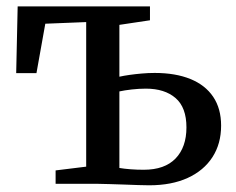

<svg xmlns="http://www.w3.org/2000/svg" viewBox="-20 -562 722 587"><path d="M436 4.5Q423.5 4.5 402.5 3.8Q381.5 3 358.2 2.2Q335 1.5 314 0.8Q293 0 280 0H150V-41L243.5 -52.5V-494.5L118.5 -489.5L91.5 -338.5H29.5L34 -542.5H438.5V-500L345 -486V-327.5Q358.5 -330.5 376 -333Q393.5 -335.5 413.2 -337.2Q433 -339 453 -339Q516.5 -339 562 -320.5Q607.5 -302 631.8 -266Q656 -230 656 -178Q656 -122.5 629.5 -81.5Q603 -40.5 553.8 -18Q504.5 4.5 436 4.5ZM419.5 -43Q483.5 -43 516.8 -77.5Q550 -112 550 -172.5Q550 -233.5 516.8 -262.2Q483.5 -291 426 -291Q405 -291 383 -288.5Q361 -286 345 -282.5V-48.5Q359.5 -46 379 -44.5Q398.5 -43 419.5 -43Z"/></svg>

Font: Merriweather 48pt
Style: Regular
Weight: 400
Version: Version 2.100